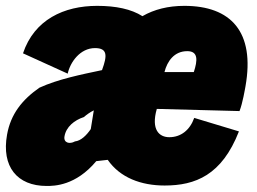

<svg xmlns="http://www.w3.org/2000/svg" viewBox="-30 -613 866 646"><path d="M590.3 -593.3C536.1 -593.3 488.8 -581.5 449.2 -558.6C411.6 -582.5 359.9 -593.3 296.9 -593.3C185.1 -593.3 85.4 -546.9 47.4 -433.6L197.8 -365.2C206.1 -403.8 239.7 -451.2 289.6 -451.2C332 -451.2 331.1 -425.8 313.5 -377.9L313 -377C243.2 -362.3 165.5 -346.7 102.5 -317.9C44.4 -277.3 5.9 -229 -6.3 -159.7C-25.4 -52.7 27.3 12.7 127 12.7C152.3 12.7 224.6 12.2 293.9 -70.8L332.5 -75.2C374 -15.1 444.8 11.2 523.9 11.2C627 11.2 716.3 -23.4 773.9 -170.9L623.5 -216.3C608.9 -175.3 578.6 -151.4 539.6 -151.4C505.9 -151.4 477.5 -176.3 497.6 -246.6L775.9 -239.3C786.6 -266.6 794.4 -314.5 795.9 -322.3C828.6 -506.3 746.6 -593.3 590.3 -593.3ZM600.1 -440.9C637.7 -440.9 634.8 -409.2 622.1 -370.6H523.4C532.7 -407.2 556.2 -440.9 600.1 -440.9ZM222.2 -137.2C204.1 -127 183.1 -132.3 187 -154.3C192.4 -186 219.7 -208.5 252.4 -219.2C261.2 -227.1 272.9 -235.4 285.6 -241.7L275.4 -178.7C261.2 -157.7 242.2 -139.2 222.2 -137.2Z"/></svg>

Font: Decalotype Black Italic
Style: Regular
Weight: 900
Italic angle: -10°
Designer: Alfredo Marco Pradil
Foundry: Alfredo Marco Pradil
Version: Version 1.0